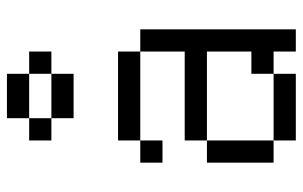

<svg xmlns="http://www.w3.org/2000/svg" viewBox="-176 -676 852 540"><g transform="rotate(-90 250.0 -406.0)"><path d="M375 -687.5V-750H312.5V-687.5H187.5V-625H312.5V-687.5ZM125 -62.5V0H312.5V-62.5ZM125 -62.5V-250H62.5V-62.5ZM375 -62.5V0H437.5V-437.5H375Q375 -437.5 375 -312.5H125V-250H375Q375 -250 375 -125H312.5V-62.5ZM125 -437.5H62.5V-375H125ZM125 -437.5H375V-500H125ZM187.5 -687.5V-750H125V-687.5ZM187.5 -750H312.5V-812.5H187.5Z"/></g></svg>

Font: Unifont
Style: Regular
Weight: 500
Version: Version 15.1.04